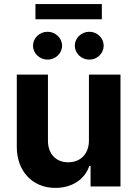

<svg xmlns="http://www.w3.org/2000/svg" viewBox="-20 -910 669 937"><path d="M414 -224C414 -160 374 -118 313 -118C252 -118 214 -160 214 -223V-546H62V-193C62 -76 137 7 250 7C330 7 393 -33 416 -100H422V0H568V-546H414ZM141 -687C141 -650 173 -619 212 -619C251 -619 283 -650 283 -687C283 -724 251 -755 212 -755C173 -755 141 -724 141 -687ZM153 -816H477V-890H153ZM345 -687C345 -650 377 -619 416 -619C455 -619 486 -650 486 -687C486 -724 455 -755 416 -755C377 -755 345 -724 345 -687Z"/></svg>

Font: Wafeq
Style: Bold
Weight: 700
Designer: Rasmus Andersson & Azza Alameddine
Foundry: Google & TypeTogether
Version: Version 3.000;FEAKit 1.0